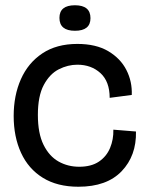

<svg xmlns="http://www.w3.org/2000/svg" viewBox="-20 -697 558 730"><path d="M278 13Q198 13 143 -21Q88 -55 60 -116Q32 -177 32 -256Q32 -334 59.5 -396Q87 -458 141 -494Q195 -530 274 -530Q345 -530 391.5 -502.5Q438 -475 460.5 -431Q483 -387 481 -336L397 -325Q397 -387 362 -419Q327 -451 274 -451Q238 -451 203.5 -433.5Q169 -416 146.5 -374Q124 -332 124 -260Q124 -190 145.5 -146.5Q167 -103 202.5 -83Q238 -63 281 -63Q327 -63 356 -82.5Q385 -102 398.5 -134.5Q412 -167 411 -204L497 -197Q499 -105 442.5 -46Q386 13 278 13ZM265 -580Q206 -580 206 -629Q206 -677 265 -677Q324 -677 324 -628Q324 -580 265 -580Z"/></svg>

Font: Bricolage Grotesque 48pt
Style: Regular
Weight: 400
Designer: Mathieu Triay
Foundry: Atelier Triay
Version: Version 1.000; ttfautohint (v1.8.4.7-5d5b);gftools[0.9.32]